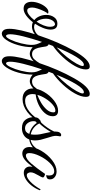

<svg xmlns="http://www.w3.org/2000/svg" viewBox="541 -1312 1040 2183"><g transform="rotate(90 1061.5 -220.0)"><path d="M-10 -59Q-10 -100 7 -145Q24 -190 51 -220Q78 -250 105 -250Q114 -250 126 -245Q114 -235 97 -201Q80 -167 67.5 -128.5Q55 -90 55 -66Q55 -9 91 -9Q112 -9 141 -31Q170 -53 198 -89Q170 -112 154.5 -149Q139 -186 139 -226Q139 -278 165.5 -315Q192 -352 237 -352Q275 -352 290.5 -331.5Q306 -311 306 -275Q306 -237 287.5 -189.5Q269 -142 239 -97Q257 -87 277 -87Q306 -87 337 -104.5Q368 -122 384 -159L396 -149Q377 -105 342 -84Q307 -63 270 -63Q243 -63 222 -73Q186 -26 145.5 3Q105 32 69 32Q28 32 9 7Q-10 -18 -10 -59ZM274 -269Q274 -297 265.5 -311Q257 -325 244 -325Q230 -325 215.5 -311.5Q201 -298 191.5 -274.5Q182 -251 182 -223Q182 -192 190.5 -163.5Q199 -135 216 -115Q242 -154 258 -194.5Q274 -235 274 -269Z M297 192Q297 87 372 -138.5Q447 -364 547.5 -542Q648 -720 725 -720Q744 -720 751.5 -708.5Q759 -697 759 -676Q759 -621 720 -551Q681 -481 619 -414Q557 -347 492 -302Q485 -286 473 -252Q483 -250 489.5 -240.5Q496 -231 498 -220Q506 -164 514 -133Q522 -102 538.5 -83Q555 -64 585 -64Q618 -64 641.5 -87Q665 -110 696 -162L711 -152Q687 -96 650 -67Q613 -38 580 -38Q562 -38 542.5 -47Q523 -56 506 -71Q506 11 483 93Q460 175 424.5 227.5Q389 280 352 280Q331 280 314 260.5Q297 241 297 192ZM720 -639Q720 -653 706 -653Q669 -653 616 -566.5Q563 -480 508 -343Q569 -399 617.5 -460Q666 -521 693 -569.5Q720 -618 720 -639ZM480 -60Q480 -90 472.5 -115Q465 -140 446 -177Q407 -62 383 36Q359 134 359 184Q359 207 364 219.5Q369 232 378 232Q396 232 420.5 181Q445 130 462.5 60.5Q480 -9 480 -60Z M609 192Q609 87 684 -138.5Q759 -364 859.5 -542Q960 -720 1037 -720Q1056 -720 1063.5 -708.5Q1071 -697 1071 -676Q1071 -621 1032 -551Q993 -481 931 -414Q869 -347 804 -302Q797 -286 785 -252Q795 -250 801.5 -240.5Q808 -231 810 -220Q818 -164 826 -133Q834 -102 850.5 -83Q867 -64 897 -64Q930 -64 953.5 -87Q977 -110 1008 -162L1023 -152Q999 -96 962 -67Q925 -38 892 -38Q874 -38 854.5 -47Q835 -56 818 -71Q818 11 795 93Q772 175 736.5 227.5Q701 280 664 280Q643 280 626 260.5Q609 241 609 192ZM1032 -639Q1032 -653 1018 -653Q981 -653 928 -566.5Q875 -480 820 -343Q881 -399 929.5 -460Q978 -521 1005 -569.5Q1032 -618 1032 -639ZM792 -60Q792 -90 784.5 -115Q777 -140 758 -177Q719 -62 695 36Q671 134 671 184Q671 207 676 219.5Q681 232 690 232Q708 232 732.5 181Q757 130 774.5 60.5Q792 -9 792 -60Z M975 -72Q975 -131 1014 -199Q1053 -267 1112.5 -313.5Q1172 -360 1229 -360Q1291 -360 1291 -299Q1291 -250 1254 -207.5Q1217 -165 1159 -138Q1101 -111 1043 -105Q1039 -88 1039 -69Q1039 -33 1057 -9Q1075 15 1118 15Q1179 15 1241 -36Q1303 -87 1342 -162L1354 -153Q1314 -64 1243 -10Q1172 44 1097 44Q1038 44 1006.5 11.5Q975 -21 975 -72ZM1247 -306Q1247 -318 1242.5 -323.5Q1238 -329 1226 -329Q1195 -329 1158.5 -298Q1122 -267 1091.5 -219Q1061 -171 1048 -124Q1090 -139 1136 -166Q1182 -193 1214.5 -229.5Q1247 -266 1247 -306Z M1302 -80Q1302 -120 1316 -136.5Q1330 -153 1346.5 -160Q1363 -167 1366 -170Q1430 -240 1465 -315V-327Q1465 -361 1476.5 -378Q1488 -395 1504 -395Q1512 -395 1516 -391.5Q1520 -388 1520 -382Q1520 -378 1517 -365.5Q1514 -353 1514 -338Q1514 -318 1519.5 -295.5Q1525 -273 1537 -237Q1551 -194 1558.5 -162Q1566 -130 1566 -97Q1566 -71 1560 -48Q1596 -54 1627 -80.5Q1658 -107 1686 -161L1695 -151Q1677 -99 1640 -69Q1603 -39 1555 -32Q1540 9 1506 30Q1472 51 1427 51Q1362 51 1332 12Q1302 -27 1302 -80ZM1501 -96Q1501 -126 1496 -156Q1491 -186 1481 -225Q1472 -265 1470 -277Q1419 -193 1373 -147Q1389 -112 1421.5 -85Q1454 -58 1497 -49Q1501 -75 1501 -96ZM1492 -33Q1452 -41 1419 -64.5Q1386 -88 1369 -116Q1347 -115 1347 -81Q1347 -43 1369.5 -13.5Q1392 16 1429 16Q1475 16 1492 -33Z M1641 -36Q1641 -95 1683.5 -168Q1726 -241 1791 -292Q1856 -343 1918 -343Q1957 -343 1983 -322Q2009 -301 2009 -268Q2009 -245 1996 -235Q1983 -225 1960 -225Q1965 -243 1965 -260Q1965 -285 1953 -300.5Q1941 -316 1916 -316Q1872 -316 1823.5 -267Q1775 -218 1742.5 -150Q1710 -82 1710 -33Q1710 6 1737 6Q1777 6 1831 -57.5Q1885 -121 1947 -212Q1960 -210 1973.5 -203.5Q1987 -197 1987 -187Q1987 -179 1977.5 -161.5Q1968 -144 1966 -141Q1949 -112 1939 -89.5Q1929 -67 1929 -48Q1929 -31 1937.5 -17.5Q1946 -4 1963 -4Q1992 -4 2036 -45.5Q2080 -87 2123 -162L2133 -152Q2112 -99 2079 -57.5Q2046 -16 2008 7Q1970 30 1935 30Q1900 30 1881.5 9.5Q1863 -11 1863 -40Q1863 -53 1866 -69Q1821 -9 1785.5 19Q1750 47 1715 47Q1682 47 1661.5 25.5Q1641 4 1641 -36Z"/></g></svg>

Font: Dancing Script
Style: Regular
Weight: 400
Designer: Pablo Impallari
Foundry: Pablo Impallari
Version: Version 2.000